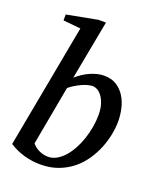

<svg xmlns="http://www.w3.org/2000/svg" viewBox="-139 -824 770 923"><g transform="rotate(20 246.0 -362.5)"><path d="M360.8 -306.2Q360.8 -339.8 353 -363Q345.2 -386.2 334 -400.9Q322.8 -415.5 310.3 -421.9Q297.9 -428.2 289.1 -428.2Q276.9 -428.2 262.2 -424.3Q247.6 -420.4 232.2 -413.3Q216.8 -406.2 201.7 -397Q186.5 -387.7 173.8 -377L118.2 -74.2Q123 -66.9 131.3 -60.1Q139.6 -53.2 150.4 -47.6Q161.1 -42 173.8 -38.6Q186.5 -35.2 200.2 -35.2Q223.1 -35.2 243.9 -46.9Q264.6 -58.6 282.5 -78.6Q300.3 -98.6 314.9 -125.5Q329.6 -152.3 339.6 -182.4Q349.6 -212.4 355.2 -244.4Q360.8 -276.4 360.8 -306.2ZM460 -310.1Q460 -278.8 453.1 -242.9Q446.3 -207 431.9 -171.4Q417.5 -135.7 395 -102.5Q372.6 -69.3 341.3 -43.9Q310.1 -18.6 269.5 -3.2Q229 12.2 178.2 12.2Q135.7 12.2 94.5 0.5Q53.2 -11.2 18.1 -34.2L136.2 -668L46.9 -676.8V-707L203.1 -736.8H242.2L185.1 -434.1Q198.7 -446.3 215.1 -457.3Q231.4 -468.3 249 -476.3Q266.6 -484.4 285.2 -489.3Q303.7 -494.1 321.8 -494.1Q360.4 -494.1 386.7 -477.1Q413.1 -460 429.4 -433.1Q445.8 -406.2 452.9 -373.8Q460 -341.3 460 -310.1Z"/></g></svg>

Font: Charis SIL CyrE
Style: Italic
Weight: 400
Italic angle: -11°
Foundry: SIL International
Version: Version 5.000